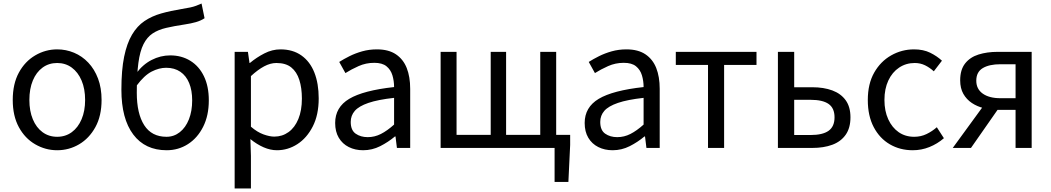

<svg xmlns="http://www.w3.org/2000/svg" viewBox="-20 -836 5942 1085"><path d="M303 13Q237 13 179 -20.5Q121 -54 86.5 -117.5Q52 -181 52 -271Q52 -362 86.5 -425.5Q121 -489 179 -523Q237 -557 303 -557Q353 -557 398.5 -538Q444 -519 479 -482Q514 -445 534 -392Q554 -339 554 -271Q554 -181 519 -117.5Q484 -54 427 -20.5Q370 13 303 13ZM303 -63Q350 -63 385.5 -89Q421 -115 441 -162Q461 -209 461 -271Q461 -334 441 -381Q421 -428 385.5 -454Q350 -480 303 -480Q256 -480 220.5 -454Q185 -428 165.5 -381Q146 -334 146 -271Q146 -209 165.5 -162Q185 -115 220.5 -89Q256 -63 303 -63Z M922 13Q800 13 733 -76Q666 -165 666 -329Q666 -440 681.5 -515.5Q697 -591 726 -640Q755 -689 796.5 -717Q838 -745 891 -760Q944 -775 1006 -785Q1037 -790 1055.5 -794Q1074 -798 1088.5 -803.5Q1103 -809 1119 -816L1136 -733Q1115 -719 1087 -711Q1059 -703 1025 -698Q965 -689 919.5 -678.5Q874 -668 842.5 -647Q811 -626 791 -586.5Q771 -547 762 -480.5Q753 -414 753 -312Q753 -194 795 -128.5Q837 -63 921 -63Q963 -63 996 -89Q1029 -115 1047.5 -161.5Q1066 -208 1066 -269Q1066 -325 1049 -366.5Q1032 -408 999 -430.5Q966 -453 919 -453Q879 -453 837 -431.5Q795 -410 752 -352L749 -420Q786 -471 836.5 -497Q887 -523 942 -523Q1006 -523 1055.5 -492.5Q1105 -462 1132.5 -405Q1160 -348 1160 -269Q1160 -183 1128 -119.5Q1096 -56 1042 -21.5Q988 13 922 13Z M1306 229V-543H1381L1390 -480H1392Q1429 -511 1473.5 -534Q1518 -557 1565 -557Q1635 -557 1683.5 -522.5Q1732 -488 1756.5 -426Q1781 -364 1781 -280Q1781 -187 1747.5 -121.5Q1714 -56 1660.5 -21.5Q1607 13 1545 13Q1508 13 1470 -3.5Q1432 -20 1395 -50L1398 45V229ZM1530 -64Q1575 -64 1610.5 -89.5Q1646 -115 1666 -163.5Q1686 -212 1686 -279Q1686 -339 1671.5 -384.5Q1657 -430 1626 -455Q1595 -480 1542 -480Q1508 -480 1472.5 -461Q1437 -442 1398 -406V-120Q1434 -89 1469 -76.5Q1504 -64 1530 -64Z M2032 13Q1987 13 1951 -5Q1915 -23 1894.5 -57.5Q1874 -92 1874 -141Q1874 -230 1953.5 -277.5Q2033 -325 2207 -344Q2207 -379 2197.5 -410.5Q2188 -442 2164 -461.5Q2140 -481 2095 -481Q2048 -481 2006.5 -462.5Q1965 -444 1932 -423L1897 -486Q1922 -502 1955 -518.5Q1988 -535 2027 -546Q2066 -557 2110 -557Q2176 -557 2217.5 -529Q2259 -501 2278.5 -451.5Q2298 -402 2298 -334V0H2223L2215 -65H2212Q2174 -33 2128.5 -10Q2083 13 2032 13ZM2058 -61Q2097 -61 2132.5 -79Q2168 -97 2207 -132V-283Q2116 -273 2062 -254.5Q2008 -236 1985 -209.5Q1962 -183 1962 -147Q1962 -100 1990 -80.5Q2018 -61 2058 -61Z M3114 192V0H3071V-74H3202V-17L3192 192ZM2470 0V-543H2560V-74H2753V-543H2840V-74H3033V-543H3123V0Z M3442 13Q3397 13 3361 -5Q3325 -23 3304.5 -57.5Q3284 -92 3284 -141Q3284 -230 3363.5 -277.5Q3443 -325 3617 -344Q3617 -379 3607.5 -410.5Q3598 -442 3574 -461.5Q3550 -481 3505 -481Q3458 -481 3416.5 -462.5Q3375 -444 3342 -423L3307 -486Q3332 -502 3365 -518.5Q3398 -535 3437 -546Q3476 -557 3520 -557Q3586 -557 3627.5 -529Q3669 -501 3688.5 -451.5Q3708 -402 3708 -334V0H3633L3625 -65H3622Q3584 -33 3538.5 -10Q3493 13 3442 13ZM3468 -61Q3507 -61 3542.5 -79Q3578 -97 3617 -132V-283Q3526 -273 3472 -254.5Q3418 -236 3395 -209.5Q3372 -183 3372 -147Q3372 -100 3400 -80.5Q3428 -61 3468 -61Z M3981 0V-469H3799V-543H4255V-469H4072V0Z M4376 0V-543H4468V-343H4570Q4635 -343 4683.5 -325Q4732 -307 4759 -269.5Q4786 -232 4786 -173Q4786 -113 4759 -74.5Q4732 -36 4683.5 -18Q4635 0 4570 0ZM4468 -73H4560Q4629 -73 4662.5 -97Q4696 -121 4696 -173Q4696 -225 4662.5 -248.5Q4629 -272 4560 -272H4468Z M5138 13Q5066 13 5008.5 -20.5Q4951 -54 4917.5 -117.5Q4884 -181 4884 -271Q4884 -362 4920 -425.5Q4956 -489 5016 -523Q5076 -557 5145 -557Q5198 -557 5236.5 -538Q5275 -519 5303 -493L5257 -433Q5234 -454 5207.5 -467Q5181 -480 5149 -480Q5100 -480 5061 -454Q5022 -428 5000 -381Q4978 -334 4978 -271Q4978 -209 4999.5 -162Q5021 -115 5058.5 -89Q5096 -63 5146 -63Q5184 -63 5216 -78.5Q5248 -94 5274 -117L5314 -55Q5277 -23 5232 -5Q5187 13 5138 13Z M5719 0V-215H5619Q5579 -215 5540.5 -224.5Q5502 -234 5472 -254Q5442 -274 5424 -305.5Q5406 -337 5406 -382Q5406 -442 5434 -477.5Q5462 -513 5510 -528Q5558 -543 5618 -543H5810V0ZM5634 -281H5719V-473H5634Q5570 -473 5533.5 -451Q5497 -429 5497 -380Q5497 -333 5533.5 -307Q5570 -281 5634 -281ZM5364 0 5555 -262 5631 -235 5467 0Z"/></svg>

Font: Farlight84_Sys_V01
Style: Regular
Weight: 400
Designer: Ryoko NISHIZUKA  (kana, bopomofo & ideographs); Paul D. Hunt (Latin, Greek & Cyrillic); Sandoll Communications , Soo-you
Foundry: Adobe
Version: Version 2.004;October 29, 2024;FontCreator 14.0.0.2814 64-bi